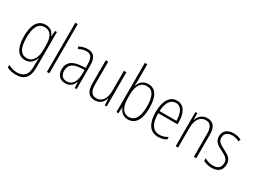

<svg xmlns="http://www.w3.org/2000/svg" viewBox="-57 -1544 3409 2569"><g transform="rotate(30 1647.5 -259.5)"><path d="M227 -539C107 -539 49 -435 49 -261C49 -79 112 10 219 10C295 10 345 -36 365 -105H368C366 -67 365 -41 365 -10V30C365 149 315 207 208 207C155 207 112 193 71 170V209C109 229 153 241 208 241C345 241 403 165 403 27V-529H373L368 -445H364C343 -497 303 -539 227 -539ZM230 -505C329 -505 365 -422 365 -308V-232C365 -127 330 -24 224 -24C134 -24 87 -101 87 -261C87 -410 129 -505 230 -505Z M591 0V-760H554V0Z M876 -539C831 -539 785 -526 746 -503L760 -472C802 -496 840 -505 874 -505C945 -505 976 -466 976 -353V-307L903 -301C777 -291 706 -238 706 -133C706 -54 748 10 838 10C920 10 957 -38 977 -92H979L984 0H1013V-357C1013 -486 971 -539 876 -539ZM906 -271 977 -276V-218C976 -101 936 -22 844 -22C781 -22 745 -62 745 -133C745 -219 799 -262 906 -271Z M1477 -529H1439V-233C1439 -91 1387 -25 1299 -25C1232 -25 1196 -71 1196 -178V-529H1158V-170C1158 -51 1202 10 1295 10C1381 10 1422 -46 1441 -104H1444L1447 0H1477Z M1666 -506V-760H1628V0H1659L1665 -93H1668C1691 -32 1735 10 1807 10C1924 10 1984 -91 1984 -268C1984 -446 1926 -539 1813 -539C1737 -539 1685 -493 1667 -425H1664C1665 -448 1666 -480 1666 -506ZM1810 -505C1903 -505 1945 -424 1945 -268C1945 -105 1895 -25 1803 -25C1716 -25 1666 -96 1666 -247V-283C1666 -418 1709 -505 1810 -505Z M2258 -539C2140 -539 2082 -427 2082 -263C2082 -98 2142 10 2274 10C2323 10 2363 -2 2400 -23V-61C2356 -35 2320 -24 2276 -24C2172 -24 2119 -110 2120 -267H2418V-300C2418 -428 2373 -539 2258 -539ZM2258 -505C2345 -505 2382 -415 2382 -300H2121C2128 -437 2179 -505 2258 -505Z M2725 -539C2642 -539 2597 -484 2578 -425H2576L2572 -529H2543V0H2580V-302C2580 -439 2638 -505 2721 -505C2786 -505 2824 -461 2824 -356V0H2862V-365C2862 -485 2813 -539 2725 -539Z M3257 -130C3257 -220 3198 -249 3125 -287C3054 -323 3014 -346 3014 -407C3014 -471 3059 -505 3129 -505C3167 -505 3208 -495 3236 -477L3252 -510C3219 -528 3177 -539 3130 -539C3031 -539 2977 -484 2977 -407C2977 -323 3033 -292 3109 -254C3178 -219 3219 -196 3219 -130C3219 -64 3182 -25 3102 -25C3054 -25 3007 -40 2971 -63V-22C3000 -6 3046 10 3102 10C3205 10 3257 -44 3257 -130Z"/></g></svg>

Font: Noto Sans Gurmukhi UI Condensed ExtraLight
Style: Regular
Weight: 200
Width: 3
Designer: Jelle Bosma - Monotype Design Team
Foundry: Monotype Imaging Inc.
Version: Version 2.004